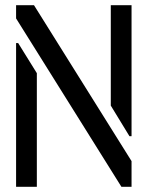

<svg xmlns="http://www.w3.org/2000/svg" viewBox="-20 -720 569 740"><path d="M448 0 42 -649V-700H111L487 -99V0ZM42 0V-554H50L122 -438V0ZM479 -195 407 -313V-700H487V-195Z"/></svg>

Font: Stick No Bills ExtraLight
Style: Regular
Weight: 400
Version: Version 2.000